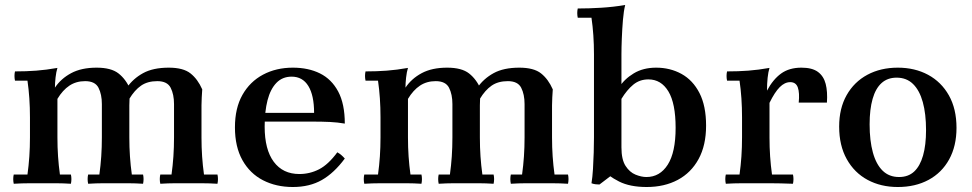

<svg xmlns="http://www.w3.org/2000/svg" viewBox="-20 -734 3894 769"><path d="M35 2Q31 -17 35 -35H90Q95 -71 97.5 -107.5Q100 -144 100 -184V-264Q100 -343 90 -411H40Q36 -430 40 -448Q85 -448 125 -451Q165 -454 210 -462Q205 -446 202.5 -423.5Q200 -401 200 -383L210 -338V-184Q210 -144 212.5 -107.5Q215 -71 220 -35H264Q268 -17 264 2Q232 0 207.5 0Q183 0 155 0Q127 0 97.5 0Q68 0 35 2ZM333 2Q329 -17 333 -35H378Q383 -71 385.5 -107.5Q388 -144 388 -184V-317Q388 -356 374.5 -382.5Q361 -409 321 -409Q285 -409 258 -391Q231 -373 210 -338L200 -383Q224 -419 265 -441Q306 -463 367 -463Q425 -463 454.5 -440Q484 -417 502 -376Q500 -361 499 -344Q498 -327 498 -312V-184Q498 -144 500.5 -107.5Q503 -71 508 -35H553Q557 -17 553 2Q521 0 496.5 0Q472 0 443 0Q415 0 390.5 0Q366 0 333 2ZM622 2Q618 -17 622 -35H667Q672 -71 674.5 -107.5Q677 -144 677 -184V-317Q677 -356 663.5 -382.5Q650 -409 610 -409Q571 -409 545 -391Q519 -373 498 -338L488 -383Q513 -419 553 -441Q593 -463 656 -463Q714 -463 743 -440Q772 -417 790 -376Q789 -361 788 -344Q787 -327 787 -312V-184Q787 -144 789.5 -107.5Q792 -71 797 -35H851Q855 -17 851 2Q819 0 789.5 0Q760 0 732 0Q704 0 679.5 0Q655 0 622 2Z M1153 15Q1086 15 1033.5 -12Q981 -39 951 -92.5Q921 -146 921 -224Q921 -301 951 -354Q981 -407 1033.5 -435Q1086 -463 1153 -463Q1215 -463 1261.5 -440Q1308 -417 1334.5 -367.5Q1361 -318 1361 -239Q1332 -244 1301.5 -245.5Q1271 -247 1228 -247H1020V-282H1238Q1238 -352 1215 -389.5Q1192 -427 1148 -427Q1111 -427 1087 -402Q1063 -377 1051.5 -332.5Q1040 -288 1040 -227Q1040 -135 1076.5 -86Q1113 -37 1179 -37Q1221 -37 1258 -56Q1295 -75 1331 -124Q1340 -119 1347 -113Q1354 -107 1361 -99Q1318 -41 1269 -13Q1220 15 1153 15Z M1439 2Q1435 -17 1439 -35H1494Q1499 -71 1501.5 -107.5Q1504 -144 1504 -184V-264Q1504 -343 1494 -411H1444Q1440 -430 1444 -448Q1489 -448 1529 -451Q1569 -454 1614 -462Q1609 -446 1606.5 -423.5Q1604 -401 1604 -383L1614 -338V-184Q1614 -144 1616.5 -107.5Q1619 -71 1624 -35H1668Q1672 -17 1668 2Q1636 0 1611.5 0Q1587 0 1559 0Q1531 0 1501.5 0Q1472 0 1439 2ZM1737 2Q1733 -17 1737 -35H1782Q1787 -71 1789.5 -107.5Q1792 -144 1792 -184V-317Q1792 -356 1778.5 -382.5Q1765 -409 1725 -409Q1689 -409 1662 -391Q1635 -373 1614 -338L1604 -383Q1628 -419 1669 -441Q1710 -463 1771 -463Q1829 -463 1858.5 -440Q1888 -417 1906 -376Q1904 -361 1903 -344Q1902 -327 1902 -312V-184Q1902 -144 1904.5 -107.5Q1907 -71 1912 -35H1957Q1961 -17 1957 2Q1925 0 1900.5 0Q1876 0 1847 0Q1819 0 1794.5 0Q1770 0 1737 2ZM2026 2Q2022 -17 2026 -35H2071Q2076 -71 2078.5 -107.5Q2081 -144 2081 -184V-317Q2081 -356 2067.5 -382.5Q2054 -409 2014 -409Q1975 -409 1949 -391Q1923 -373 1902 -338L1892 -383Q1917 -419 1957 -441Q1997 -463 2060 -463Q2118 -463 2147 -440Q2176 -417 2194 -376Q2193 -361 2192 -344Q2191 -327 2191 -312V-184Q2191 -144 2193.5 -107.5Q2196 -71 2201 -35H2255Q2259 -17 2255 2Q2223 0 2193.5 0Q2164 0 2136 0Q2108 0 2083.5 0Q2059 0 2026 2Z M2294 -700Q2339 -700 2388 -703Q2437 -706 2484 -714Q2478 -690 2475 -654Q2472 -618 2470.5 -580.5Q2469 -543 2469 -516V-76V-62L2381 5Q2373 5 2365 4Q2357 3 2349 0Q2353 -24 2355 -57Q2357 -90 2358 -123.5Q2359 -157 2359 -184V-516Q2359 -595 2349 -663H2294Q2290 -682 2294 -700ZM2608 -463Q2664 -463 2709.5 -438Q2755 -413 2781.5 -361.5Q2808 -310 2808 -231Q2808 -152 2778 -97Q2748 -42 2694.5 -13.5Q2641 15 2570 15Q2503 15 2459.5 -7Q2416 -29 2383 -62L2469 -144Q2469 -95 2485.5 -69.5Q2502 -44 2525.5 -34.5Q2549 -25 2569 -25Q2623 -25 2654.5 -74.5Q2686 -124 2686 -222Q2686 -320 2657 -368Q2628 -416 2577 -416Q2542 -416 2516.5 -395Q2491 -374 2469 -338L2459 -383Q2480 -417 2518 -440Q2556 -463 2608 -463Z M2887 2Q2883 -17 2887 -35H2942Q2947 -71 2949.5 -107.5Q2952 -144 2952 -184V-264Q2952 -343 2942 -411H2892Q2888 -430 2892 -448Q2937 -448 2977 -451Q3017 -454 3062 -462Q3057 -446 3054.5 -422.5Q3052 -399 3052 -371L3062 -322V-184Q3062 -144 3064.5 -107.5Q3067 -71 3072 -35H3156Q3160 -17 3156 2Q3102 0 3068.5 0Q3035 0 3007 0Q2979 0 2949.5 0Q2920 0 2887 2ZM3179 -323Q3183 -362 3175.5 -383.5Q3168 -405 3145 -405Q3123 -405 3103 -385Q3083 -365 3062 -322L3052 -371Q3076 -416 3108.5 -439.5Q3141 -463 3190 -463Q3233 -463 3256 -446Q3279 -429 3287 -398Q3295 -367 3292 -323Z M3571 -423Q3535 -423 3511 -401.5Q3487 -380 3475 -338Q3463 -296 3463 -236Q3463 -171 3476 -123.5Q3489 -76 3515 -50.5Q3541 -25 3581 -25L3576 15Q3508 15 3455 -13.5Q3402 -42 3371.5 -96.5Q3341 -151 3341 -227Q3341 -300 3371 -353Q3401 -406 3454 -434.5Q3507 -463 3576 -463ZM3581 -25Q3618 -25 3641.5 -47Q3665 -69 3677 -111Q3689 -153 3689 -213Q3689 -278 3676 -325Q3663 -372 3637 -397.5Q3611 -423 3571 -423L3576 -463Q3644 -463 3697 -434.5Q3750 -406 3780.5 -352Q3811 -298 3811 -222Q3811 -149 3781.5 -95.5Q3752 -42 3699 -13.5Q3646 15 3576 15Z"/></svg>

Font: Poltawski Nowy Medium
Style: Regular
Weight: 500
Version: Version 1.001;gftools[0.9.25]